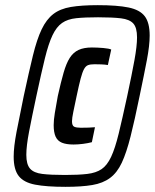

<svg xmlns="http://www.w3.org/2000/svg" viewBox="-20 -716 600 744"><path d="M234 8Q160 8 116 -0.5Q72 -9 52.5 -34Q33 -59 33 -109Q33 -147 44 -204.5Q55 -262 72 -344Q92 -437 107.5 -500.5Q123 -564 141.5 -602.5Q160 -641 186.5 -661.5Q213 -682 254.5 -689Q296 -696 359 -696Q434 -696 478 -687Q522 -678 541 -653Q560 -628 560 -578Q560 -540 549 -482.5Q538 -425 521 -344Q502 -251 486 -187.5Q470 -124 452 -85.5Q434 -47 406.5 -26.5Q379 -6 337.5 1Q296 8 234 8ZM232 -38Q284 -38 318 -42Q352 -46 373.5 -60.5Q395 -75 410.5 -108Q426 -141 440 -198.5Q454 -256 473 -344Q491 -428 501 -483Q511 -538 511 -571Q511 -609 496.5 -625Q482 -641 449 -645Q416 -649 360 -649Q309 -649 275.5 -645.5Q242 -642 220.5 -627Q199 -612 183.5 -579.5Q168 -547 154 -490Q140 -433 121 -344Q103 -260 92.5 -205Q82 -150 82 -116Q82 -79 96.5 -62.5Q111 -46 144 -42Q177 -38 232 -38ZM265 -156Q237 -156 220 -163Q203 -170 195.5 -186.5Q188 -203 188 -231Q188 -251 192.5 -278.5Q197 -306 204 -344Q216 -398 226.5 -434.5Q237 -471 250.5 -492Q264 -513 284.5 -522.5Q305 -532 336 -532Q357 -532 380 -530Q403 -528 411 -524L398 -464Q387 -466 372.5 -466.5Q358 -467 346 -467Q330 -467 321 -463.5Q312 -460 305.5 -448Q299 -436 292.5 -411.5Q286 -387 277 -344Q269 -306 264 -282Q259 -258 259 -246Q259 -229 267.5 -225Q276 -221 293 -221Q307 -221 324 -221.5Q341 -222 348 -223L336 -165Q321 -161 301.5 -158.5Q282 -156 265 -156Z"/></svg>

Font: Saira Condensed
Style: Bold Italic
Weight: 700
Width: 3
Italic angle: -12°
Designer: Hector Gatti with collaboration of the Omnibus-Type team
Foundry: Omnibus-Type
Version: Version 1.101